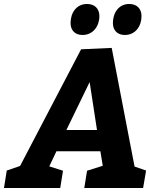

<svg xmlns="http://www.w3.org/2000/svg" viewBox="-85 -946 755 966"><path d="M477 -705 323 -698 16 -111 -51 -88 -65 0H218L232 -87L163 -109L199 -185H420L432 -112L353 -87L339 0H635L650 -88L592 -108ZM403 -292H249L366 -533ZM483 -830C483 -793 506 -770 543 -770C596 -770 627 -814 627 -865C627 -903 603 -926 565 -926C512 -926 483 -881 483 -830ZM270 -830C270 -793 293 -770 330 -770C383 -770 415 -814 415 -865C415 -903 391 -926 353 -926C299 -926 270 -881 270 -830Z"/></svg>

Font: Bitter
Style: Bold Italic
Weight: 700
Designer: Sol Matas
Foundry: Sol Matas
Version: Version 1.002